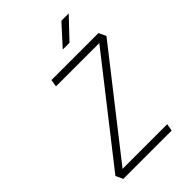

<svg xmlns="http://www.w3.org/2000/svg" viewBox="-259 -999 1103 1103"><g transform="rotate(-45 293.0 -447.0)"><path d="M67.4 0H460L467.8 -43.9H105L579.6 -649.4L558.6 -693.4H176.8L169.4 -649.4H521.5L46.9 -43.9ZM346.7 -771.5H401.4L517.6 -894H458Z"/></g></svg>

Font: Cascadia Code PL ExtraLight
Style: Italic
Weight: 200
Italic angle: -10°
Monospace: yes
Designer: Aaron Bell
Foundry: Saja Typeworks
Version: Version 2404.023